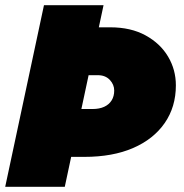

<svg xmlns="http://www.w3.org/2000/svg" viewBox="-38 -718 708 738"><path d="M171 -115 210 -299H318Q344 -299 362.5 -307.5Q381 -316 391 -332Q401 -348 401 -370Q401 -393 384 -411Q367 -429 338 -429H237L276 -613H386Q465 -613 521.5 -582Q578 -551 608 -500.5Q638 -450 638 -390Q638 -307 595 -245Q552 -183 473.5 -149Q395 -115 286 -115ZM-18 0 131 -698H360L211 0Z"/></svg>

Font: Azeret Mono Thin Black
Style: Italic
Weight: 900
Italic angle: -12°
Version: Version 1.002